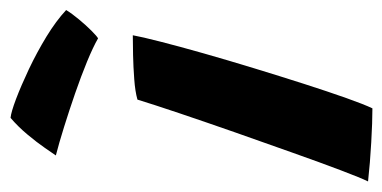

<svg xmlns="http://www.w3.org/2000/svg" viewBox="-223 -537 743 373"><g transform="rotate(-90 148.5 -350.5)"><path d="M124.5 1.5Q98 1.5 58.2 -0.8Q18.5 -3 -17.5 -7Q-11 -20 4 -59.5Q19 -99 38.2 -153.2Q57.5 -207.5 77.8 -265.2Q98 -323 115 -373.5Q132 -424 141.5 -455Q157.5 -459.5 181.2 -461.2Q205 -463 228.2 -463.5Q251.5 -464 266.5 -464Q263.5 -447 254.2 -410.8Q245 -374.5 231.5 -327Q218 -279.5 202.5 -228.8Q187 -178 172 -131.2Q157 -84.5 144.5 -49.2Q132 -14 124.5 1.5ZM106 -701.5Q117 -700.5 142.8 -690.8Q168.5 -681 200.8 -665.8Q233 -650.5 263.8 -631.8Q294.5 -613 315.5 -593.5Q308.5 -582 297.2 -568.5Q286 -555 275.5 -544.5Q265 -534 260.5 -531.5Q244 -541 215.5 -552.8Q187 -564.5 153.8 -576Q120.5 -587.5 88.5 -597.5Q56.5 -607.5 33 -613.5Q37 -619.5 47.8 -635Q58.5 -650.5 73.8 -668.8Q89 -687 106 -701.5Z"/></g></svg>

Font: Grandstander SemiBold
Style: Italic
Weight: 600
Italic angle: -15°
Designer: Tyler Finck
Foundry: Etcetera Type Co
Version: Version 1.200; ttfautohint (v1.8.3)